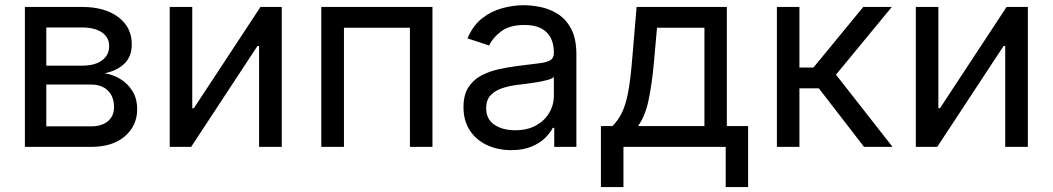

<svg xmlns="http://www.w3.org/2000/svg" viewBox="-20 -573 4107 749"><path d="M77.1 0V-545.9H300.3Q389.2 -545.9 441.7 -506.1Q494.1 -466.3 494.1 -400.4Q494.1 -352.5 465.3 -324.7Q436.5 -296.9 387.7 -287.1Q419.4 -282.7 448.5 -265.4Q477.5 -248 496.3 -218.5Q515.1 -189 515.1 -146.5Q515.1 -83 467.3 -41.5Q419.4 0 335 0ZM160.6 -80.1H335Q377 -80.1 400.9 -100.1Q424.8 -120.1 424.8 -154.3Q424.8 -196.3 400.9 -219.7Q377 -243.2 335 -243.2H160.6ZM160.6 -316.9H300.8Q350.1 -316.9 377.9 -337.4Q405.8 -357.9 405.8 -393.1Q405.8 -427.2 377.7 -446.5Q349.6 -465.8 300.3 -465.8H160.6Z M1079.1 0H990.7V-393.6H984.4L725.6 0H642.1V-545.9H730V-150.9H736.3L996.1 -545.9H1079.1Z M1667 -545.9V0H1579.1V-464.8H1321.8V0H1233.4V-545.9Z M1974.1 12.7Q1922.4 12.7 1880.1 -6.8Q1837.9 -26.4 1813 -64Q1788.1 -101.6 1788.1 -155.3Q1788.1 -202.1 1806.6 -231.4Q1825.2 -260.7 1856.2 -277.6Q1887.2 -294.4 1924.8 -302.7Q1962.4 -311 2000.5 -315.9Q2049.3 -322.3 2080.1 -325.7Q2110.8 -329.1 2125.7 -337.4Q2140.6 -345.7 2140.6 -365.7V-368.7Q2140.6 -419.4 2111.8 -447.5Q2083 -475.6 2026.4 -475.6Q1967.3 -475.6 1934.1 -450Q1900.9 -424.3 1888.2 -395.5L1803.7 -423.3Q1824.7 -473.1 1860.4 -501.2Q1896 -529.3 1939 -541Q1981.9 -552.7 2023.9 -552.7Q2051.3 -552.7 2086.2 -546.1Q2121.1 -539.6 2153.6 -520Q2186 -500.5 2207.3 -462.2Q2228.5 -423.8 2228.5 -359.9V0H2142.1V-74.2H2136.2Q2127 -55.2 2106.4 -34.9Q2085.9 -14.6 2053.2 -1Q2020.5 12.7 1974.1 12.7ZM1989.3 -64.9Q2038.1 -64.9 2071.8 -84Q2105.5 -103 2123 -133.5Q2140.6 -164.1 2140.6 -197.3V-272.9Q2135.3 -266.6 2117.2 -261.5Q2099.1 -256.3 2075.9 -252.4Q2052.7 -248.5 2031 -245.8Q2009.3 -243.2 1996.6 -241.7Q1964.8 -237.8 1937.3 -228.3Q1909.7 -218.8 1893.1 -200.4Q1876.5 -182.1 1876.5 -150.9Q1876.5 -108.4 1908.4 -86.7Q1940.4 -64.9 1989.3 -64.9Z M2324.2 156.7V-81.1H2369.1Q2391.6 -103.5 2406 -133.1Q2420.4 -162.6 2429.7 -209.7Q2439 -256.8 2445.3 -332L2463.4 -545.9H2815.4V-81.1H2898.4V156.7H2811V0H2412.1V156.7ZM2468.8 -81.1H2728V-464.8H2543L2531.2 -332Q2523.4 -245.1 2510 -181.9Q2496.6 -118.7 2468.8 -81.1Z M3010.7 0V-545.9H3098.6V-309.6H3153.3L3347.7 -545.9H3459L3241.2 -281.7L3461.9 0H3350.6L3174.3 -228.5H3098.6V0Z M3989.7 0H3901.4V-393.6H3895L3636.2 0H3552.7V-545.9H3640.6V-150.9H3647L3906.7 -545.9H3989.7Z"/></svg>

Font: Inter-Regular
Style: Regular
Weight: 400
Designer: Rasmus Andersson
Foundry: rsms
Version: Version 4.000;git-a52131595